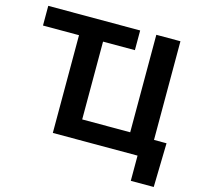

<svg xmlns="http://www.w3.org/2000/svg" viewBox="-123 -861 1196 1149"><g transform="rotate(15 475.5 -286.0)"><path d="M36.6 -605.5V-727.5H606V-605.5H408.7V-123.5H706.1V-727.5H855.5V-116.2H933.1L926.8 156.2H784.7V0H259.8V-605.5Z"/></g></svg>

Font: Inter-Bold
Style: Bold
Weight: 700
Designer: Rasmus Andersson
Foundry: rsms
Version: Version 4.000;git-a52131595